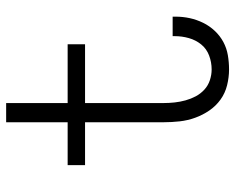

<svg xmlns="http://www.w3.org/2000/svg" viewBox="-92 -684 783 640"><g transform="rotate(-90 300.0 -363.5)"><path d="M389 8Q363 8 336.5 1.5Q310 -5 288.5 -20.5Q267 -36 252 -58Q237 -80 228 -105Q219 -130 216 -156.5Q213 -183 213 -210V-472H70V-530H213V-735H277V-530H473V-472H277V-210Q277 -192 279 -173.5Q281 -155 286 -137Q291 -119 299.5 -103Q308 -87 321.5 -74.5Q335 -62 353 -56Q371 -50 389 -50Q413 -50 435.5 -58.5Q458 -67 472.5 -85Q487 -103 493.5 -126Q500 -149 500 -173Q500 -175 500 -176.5Q500 -178 500 -180H565Q565 -177 565 -174.5Q565 -172 565 -170Q565 -146 560 -123Q555 -100 544.5 -78.5Q534 -57 517.5 -39.5Q501 -22 480.5 -11Q460 0 436.5 4Q413 8 389 8Z"/></g></svg>

Font: Iosevka Curly Light Extended
Style: Regular
Weight: 300
Width: 7
Monospace: yes
Designer: Belleve Invis
Foundry: Belleve Invis
Version: Version 11.1.0; ttfautohint (v1.8.3)